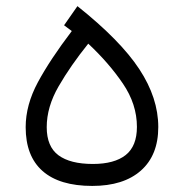

<svg xmlns="http://www.w3.org/2000/svg" viewBox="-20 -612 605 632"><path d="M234.9 -591.8Q376 -479.5 438.5 -384.5Q501 -289.6 501 -193.8Q501 -101.1 443.8 -50.5Q386.7 0 283.7 0Q175.8 0 120.1 -49.1Q64.5 -98.1 64.5 -193.4Q64.5 -266.6 104.7 -341.3Q145 -416 216.3 -509.8L190.9 -528.8ZM270.5 -468.3Q212.4 -396 173.1 -328.1Q133.8 -260.3 133.8 -193.4Q133.8 -129.4 172.6 -100.8Q211.4 -72.3 285.6 -72.3Q356.4 -72.3 393.6 -101.6Q430.7 -130.9 430.7 -194.3Q430.7 -269 384.5 -336.9Q338.4 -404.8 270.5 -468.3Z"/></svg>

Font: Vazir Light WOL
Style: Light-WOL
Weight: 300
Designer: Saber Rastikerdar
Foundry: Saber Rastikerdar
Version: Version 30.0.0